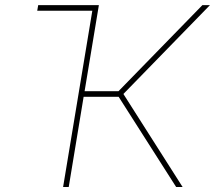

<svg xmlns="http://www.w3.org/2000/svg" viewBox="-20 -748 860 768"><path d="M366.7 -727.5 362.8 -705.1H128.9L132.8 -727.5ZM232.4 0 353 -727.5H375.5L318.4 -383.3H454.1L789.6 -727.5H819.8L473.6 -372.1L710.4 0H684.6L454.6 -360.8H314.5L254.9 0Z"/></svg>

Font: Inter 17pt Thin
Style: Italic
Weight: 250
Italic angle: -9.3988°
Version: Version 4.001;git-66647c0bb